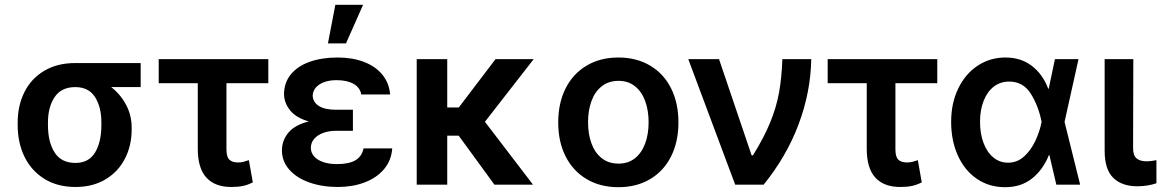

<svg xmlns="http://www.w3.org/2000/svg" viewBox="-20 -780 4905 811"><path d="M297.9 -513.7H574.2V-412.1H449.7Q488.8 -381.8 512.5 -337.4Q536.1 -293 536.1 -242.2V-232.4Q536.1 -165 507.8 -109.9Q479.5 -54.7 425.8 -22.5Q372.1 9.8 298.8 9.8Q223.1 9.8 168 -24.2Q112.8 -58.1 83.7 -117.4Q54.7 -176.8 54.7 -251V-262.7Q54.7 -334.5 83.5 -391.6Q112.3 -448.7 167.2 -481.2Q222.2 -513.7 297.9 -513.7ZM298.8 -91.8Q355 -91.8 381.6 -136Q408.2 -180.2 408.2 -251V-262.7Q408.2 -328.1 381.3 -370.1Q354.5 -412.1 297.9 -412.1Q239.3 -412.1 210.9 -370.1Q182.6 -328.1 182.6 -262.7V-251Q182.6 -180.2 210.7 -136Q238.8 -91.8 298.8 -91.8Z M1113.3 -428.7H936.5V-149.4Q936.5 -116.7 949.2 -105.2Q961.9 -93.8 984.4 -93.8Q998 -93.8 1007.6 -96.2Q1017.1 -98.6 1031.2 -103.5L1047.9 -9.8Q1025.9 1.5 1005.4 5.6Q984.9 9.8 957 9.8Q887.7 9.8 851.6 -30Q815.4 -69.8 815.4 -151.4V-428.7H650.4V-530.3H1113.3Z M1284.2 -267.1Q1231 -282.2 1205.6 -313.7Q1180.2 -345.2 1179.7 -382.8Q1180.2 -431.2 1208.7 -466.1Q1237.3 -501 1288.3 -519Q1339.4 -537.1 1406.2 -537.1Q1468.3 -537.1 1517.1 -518.6Q1565.9 -500 1595 -464.6Q1624 -429.2 1627.9 -380.9H1505.9Q1501 -410.2 1473.4 -425.8Q1445.8 -441.4 1401.4 -441.4Q1370.6 -441.4 1347.9 -432.6Q1325.2 -423.8 1313.2 -409.2Q1301.3 -394.5 1300.8 -376Q1301.8 -348.1 1327.1 -332.3Q1352.5 -316.4 1399.4 -316.4H1470.7V-227.5H1399.4Q1370.1 -227.5 1345.7 -218.8Q1321.3 -210 1307.1 -193.6Q1293 -177.2 1293 -155.3Q1293 -135.7 1306.2 -120.1Q1319.3 -104.5 1344.5 -95.7Q1369.6 -86.9 1403.3 -86.9Q1454.6 -86.9 1481.7 -103.3Q1508.8 -119.6 1515.6 -153.3H1636.7Q1633.3 -102.5 1602.3 -65.7Q1571.3 -28.8 1520.3 -9.5Q1469.2 9.8 1407.2 9.8Q1340.3 9.8 1286.6 -9.3Q1232.9 -28.3 1201.9 -63.5Q1170.9 -98.6 1170.9 -144.5Q1170.9 -187 1198.2 -219.7Q1225.6 -252.4 1284.2 -267.1ZM1396.5 -759.8H1513.7L1441.4 -596.7H1365.2Z M1869.1 -326.2H1918L2073.2 -530.3H2234.4L2028.3 -265.6L2231.4 0H2068.4L1917.5 -207H1869.1V0H1740.2V-530.3H1869.1Z M2337.9 -262.7Q2337.9 -344.7 2369.1 -406.7Q2400.4 -468.8 2458 -502.9Q2515.6 -537.1 2591.8 -537.1Q2668.5 -537.1 2726.1 -502.9Q2783.7 -468.8 2814.7 -406.7Q2845.7 -344.7 2845.7 -262.7Q2845.7 -181.2 2814.5 -119.1Q2783.2 -57.1 2725.8 -23.2Q2668.5 10.7 2591.8 10.7Q2515.6 10.7 2458 -23.4Q2400.4 -57.6 2369.1 -119.4Q2337.9 -181.2 2337.9 -262.7ZM2719.7 -263.7Q2719.7 -313 2705.3 -352.8Q2690.9 -392.6 2662.4 -415.5Q2633.8 -438.5 2592.8 -438.5Q2550.8 -438.5 2521.7 -415.5Q2492.7 -392.6 2478.3 -353Q2463.9 -313.5 2463.9 -263.7Q2463.9 -213.9 2478.3 -174.3Q2492.7 -134.8 2521.7 -111.8Q2550.8 -88.9 2592.8 -88.9Q2633.8 -88.9 2662.4 -111.8Q2690.9 -134.8 2705.3 -174.3Q2719.7 -213.9 2719.7 -263.7Z M2887.2 -530.3H3017.1L3154.8 -124H3160.6Q3208 -200.7 3233.6 -263.7Q3259.3 -326.7 3270.5 -388.2Q3281.7 -449.7 3284.7 -530.3H3406.7Q3404.3 -391.1 3353.3 -255.1Q3302.2 -119.1 3205.6 0H3085.4Z M3939 -428.7H3762.2V-149.4Q3762.2 -116.7 3774.9 -105.2Q3787.6 -93.8 3810.1 -93.8Q3823.7 -93.8 3833.3 -96.2Q3842.8 -98.6 3856.9 -103.5L3873.5 -9.8Q3851.6 1.5 3831.1 5.6Q3810.5 9.8 3782.7 9.8Q3713.4 9.8 3677.2 -30Q3641.1 -69.8 3641.1 -151.4V-428.7H3476.1V-530.3H3939Z M3997.6 -265.6Q3997.6 -344.2 4027.6 -406.2Q4057.6 -468.3 4109.9 -502.7Q4162.1 -537.1 4227.1 -537.1Q4292 -537.1 4338.1 -502Q4384.3 -466.8 4407.7 -405.3H4409.7L4436 -530.3H4535.6L4476.6 -265.1L4542.5 0H4441.9L4412.6 -125H4410.6Q4385.3 -62.5 4339.1 -25.9Q4293 10.7 4225.1 10.7Q4158.7 10.7 4106.9 -24.2Q4055.2 -59.1 4026.4 -122.1Q3997.6 -185.1 3997.6 -265.6ZM4237.8 -92.8Q4276.9 -92.8 4306.2 -119.6Q4335.4 -146.5 4353.5 -185.5Q4371.6 -224.6 4379.4 -263.7L4379.9 -265.1L4379.4 -266.6Q4365.7 -334.5 4333.5 -385Q4301.3 -435.5 4242.7 -435.5Q4205.6 -435.5 4177.7 -414.1Q4149.9 -392.6 4134.8 -354Q4119.6 -315.4 4119.6 -265.6Q4119.6 -215.8 4134.3 -176.5Q4148.9 -137.2 4175.8 -115Q4202.6 -92.8 4237.8 -92.8Z M4767.1 -530.3 4766.1 -154.3Q4766.1 -123 4781 -110.8Q4795.9 -98.6 4823.7 -98.6Q4840.3 -98.6 4864.7 -103.5V-5.9Q4826.7 6.8 4783.7 6.8Q4718.3 6.8 4682.1 -29.1Q4646 -64.9 4646 -142.6V-530.3Z"/></svg>

Font: Pretendard SemiBold
Style: Regular
Weight: 600
Designer: Base glyphs from Inter by Rasmus Andersson; Hangeul glyphs from Noto Sans CJK(Source Han Sans) by Jang Soo-young and Kan
Foundry: Kil Hyung-jin
Version: Version 1.309